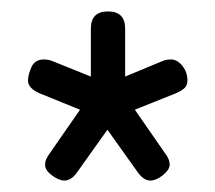

<svg xmlns="http://www.w3.org/2000/svg" viewBox="-20 -728 376 336"><path d="M93 -412Q83 -412 71 -421Q59 -430 59 -439Q58 -448 68 -461L120 -536L51 -564Q29 -573 29 -587Q29 -597 35 -610.5Q41 -624 57 -624Q60 -624 63.5 -623.5Q67 -623 72 -621L139 -594V-678Q139 -708 169 -708Q199 -708 199 -678V-594L264 -621Q269 -623 272.5 -623.5Q276 -624 279 -624Q290 -624 299 -613Q308 -602 308 -587Q308 -578 302 -573Q296 -568 286 -564L216 -536L268 -461Q277 -450 277 -439Q276 -430 264.5 -421Q253 -412 243 -412Q231 -412 220 -428L168 -501L116 -428Q110 -419 104 -415.5Q98 -412 93 -412Z"/></svg>

Font: Asap Semi Condensed
Style: Bold
Weight: 700
Width: 4
Designer: Pablo Cosgaya
Foundry: Omnibus-Type
Version: Version 3.001; ttfautohint (v1.8.4.7-5d5b)